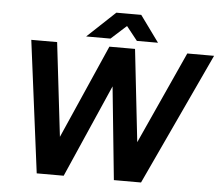

<svg xmlns="http://www.w3.org/2000/svg" viewBox="-58 -948 1168 1014"><g transform="rotate(5 526.0 -441.0)"><path d="M592 0 910 -700H1052L726 0ZM173 0 83 -700H220L302 0ZM189 0 497 -700H623L316 0ZM582 0 511 -700H633L711 0ZM370 -743 518 -882H649V-879L499 -743ZM639 -743 531 -879 532 -882H650L751 -743Z"/></g></svg>

Font: Figtree Light
Style: Bold Italic
Weight: 700
Italic angle: -9.5°
Version: Version 2.000